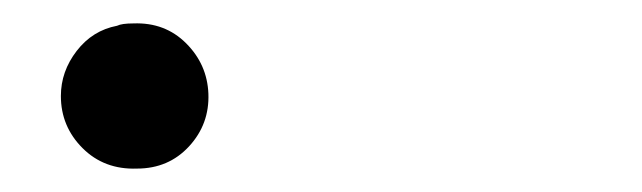

<svg xmlns="http://www.w3.org/2000/svg" viewBox="-20 -143 548 164"><path d="M94 -123Q121 -124 139 -106Q157 -88 158 -63Q159 -37 141.5 -18Q124 1 97 1Q69 2 50.5 -16.5Q32 -35 32 -61Q32 -82 45.5 -99.5Q59 -117 80 -121Q84 -123 94 -123Z"/></svg>

Font: FoundationLogo
Style: Medium
Weight: 500
Version: Version 0.3